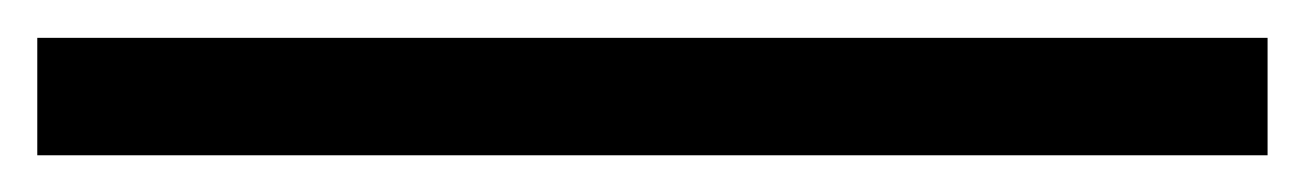

<svg xmlns="http://www.w3.org/2000/svg" viewBox="-20 23 700 103"><path d="M660 106.3H0V43.3H660Z"/></svg>

Font: Manrope Variable Light
Style: Regular
Weight: 200
Designer: Mikhail Sharanda
Foundry: Mikhail Sharanda
Version: Version 4.505